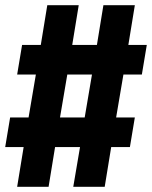

<svg xmlns="http://www.w3.org/2000/svg" viewBox="-38 -737 585 739"><path d="M28 -18 53 -171H-18L1 -285H72L100 -450H28L47 -564H119L144 -717H265L240 -564H335L360 -717H481L456 -564H527L508 -450H437L409 -285H481L462 -171H390L365 -18H244L270 -171H174L149 -18ZM193 -285H288L316 -450H221Z"/></svg>

Font: Iosevka Slab Heavy Oblique
Style: Regular
Weight: 900
Italic angle: -9°
Monospace: yes
Designer: Belleve Invis
Foundry: Belleve Invis
Version: Version 11.1.1; ttfautohint (v1.8.3)